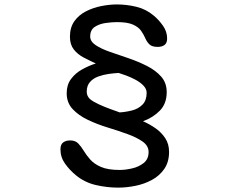

<svg xmlns="http://www.w3.org/2000/svg" viewBox="-20 -815 1040 870"><path d="M515.6 35.2Q464.8 35.2 414.1 23.4Q363.3 11.7 323.2 -21.5Q295.9 -43.9 274.9 -73.2Q253.9 -102.5 253.9 -138.7Q253.9 -160.2 266.1 -169.4Q278.3 -178.7 297.9 -178.7Q321.3 -178.7 334.5 -165Q347.7 -151.4 359.4 -131.8Q371.1 -112.3 388.7 -92.3Q406.2 -72.3 437.5 -58.6Q468.8 -44.9 522.5 -44.9Q547.9 -44.9 578.1 -51.8Q608.4 -58.6 630.9 -76.2Q653.3 -93.8 653.3 -126Q653.3 -154.3 626.5 -173.3Q599.6 -192.4 557.6 -207.5Q515.6 -222.7 467.8 -237.3Q419.9 -252 377.9 -272Q335.9 -292 309.1 -320.8Q282.2 -349.6 282.2 -392.6Q282.2 -430.7 301.8 -457Q321.3 -483.4 352.1 -500.5Q382.8 -517.6 414.1 -527.3Q386.7 -540 359.4 -554.2Q332 -568.4 314.5 -590.8Q296.9 -613.3 296.9 -648.4Q296.9 -690.4 316.9 -718.8Q336.9 -747.1 369.6 -763.7Q402.3 -780.3 439.5 -787.6Q476.6 -794.9 509.8 -794.9Q553.7 -794.9 598.1 -784.2Q642.6 -773.4 676.8 -744.1Q699.2 -725.6 718.3 -698.7Q737.3 -671.9 737.3 -640.6Q737.3 -620.1 725.6 -611.3Q713.9 -602.5 694.3 -602.5Q668.9 -602.5 657.2 -613.8Q645.5 -625 638.2 -642.1Q630.9 -659.2 619.1 -675.8Q607.4 -692.4 582.5 -703.6Q557.6 -714.8 509.8 -714.8Q488.3 -714.8 459.5 -710.9Q430.7 -707 409.7 -693.4Q388.7 -679.7 388.7 -649.4Q388.7 -627 413.6 -610.4Q438.5 -593.8 478 -580.1Q517.6 -566.4 562 -551.3Q606.4 -536.1 646 -516.1Q685.5 -496.1 710.4 -467.8Q735.4 -439.5 735.4 -397.5Q735.4 -345.7 704.6 -314Q673.8 -282.2 627.9 -265.6Q657.2 -252.9 684.6 -233.9Q711.9 -214.8 729 -188.5Q746.1 -162.1 746.1 -127Q746.1 -81.1 724.6 -49.8Q703.1 -18.6 668.9 0Q634.8 18.6 594.2 26.9Q553.7 35.2 515.6 35.2ZM522.5 -305.7Q551.8 -307.6 579.6 -314.9Q607.4 -322.3 626 -341.3Q644.5 -360.4 644.5 -394.5Q644.5 -412.1 629.9 -427.2Q615.2 -442.4 594.2 -453.6Q573.2 -464.8 552.2 -472.7Q531.2 -480.5 517.6 -484.4Q497.1 -483.4 472.7 -480Q448.2 -476.6 425.3 -468.3Q402.3 -460 387.7 -443.4Q373 -426.8 373 -399.4Q373 -379.9 387.7 -366.2Q401.4 -354.5 426.8 -342.8Q452.1 -331.1 479 -321.3Q505.9 -311.5 522.5 -305.7Z"/></svg>

Font: Kosugi Maru
Style: Regular
Weight: 400
Designer: MOTOYA
Version: Version 4.002